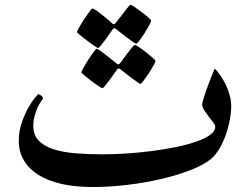

<svg xmlns="http://www.w3.org/2000/svg" viewBox="-20 -729 1010 774"><path d="M912.1 -300.3Q912.1 -275.4 906.2 -244.6Q900.4 -213.9 889.6 -183.8Q878.9 -153.8 863.5 -128.2Q848.1 -102.5 829.1 -86.9Q798.3 -62.5 744.6 -42Q690.9 -21.5 626.2 -6.6Q561.5 8.3 490.5 16.6Q419.4 24.9 353 24.9Q283.2 24.9 228.3 12.5Q173.3 0 135 -23.9Q96.7 -47.9 76.2 -82.5Q55.7 -117.2 55.7 -161.1Q55.7 -198.7 67.1 -232.7Q78.6 -266.6 93 -292.5Q107.4 -318.4 120.1 -333.7Q132.8 -349.1 134.8 -349.1Q138.2 -349.1 145.5 -344Q152.8 -338.9 152.8 -332.5V-332Q152.8 -331.5 152.3 -330.6Q150.4 -327.1 143.8 -317.9Q137.2 -308.6 130.9 -294.2Q124.5 -279.8 119.4 -261Q114.3 -242.2 114.3 -221.2Q114.3 -184.6 136 -162.1Q157.7 -139.6 195.6 -127.4Q233.4 -115.2 283.9 -111.1Q334.5 -106.9 391.1 -106.9Q436 -106.9 487.5 -110.1Q539.1 -113.3 589.8 -119.9Q640.6 -126.5 687 -135.7Q733.4 -145 769.3 -157.5Q805.2 -169.9 826.4 -184.8Q847.7 -199.7 847.7 -217.8Q847.7 -225.1 839.1 -236.1Q830.6 -247.1 821 -259.5Q811.5 -272 803.2 -284.7Q794.9 -297.4 794.9 -307.6Q794.9 -312 798.1 -323.5Q801.3 -335 806.4 -350.1Q811.5 -365.2 817.6 -382.1Q823.7 -398.9 829.6 -413.3Q835.4 -427.7 839.6 -438.5Q843.8 -449.2 845.7 -452.6Q857.4 -440.9 869.1 -423.8Q880.9 -406.7 890.6 -386.5Q900.4 -366.2 906.2 -344Q912.1 -321.8 912.1 -300.3ZM505.9 -709.5Q509.8 -709.5 523.2 -700.4Q536.6 -691.4 551.5 -680.2Q566.4 -668.9 577.9 -658.7Q589.4 -648.4 589.4 -645.5Q589.4 -641.6 581.3 -626.7Q573.2 -611.8 562.7 -595.2Q552.2 -578.6 542.2 -565.7Q532.2 -552.7 528.3 -552.7Q526.4 -552.7 513.4 -561.8Q500.5 -570.8 485.8 -582Q469.2 -594.7 447.8 -611.8Q442.4 -615.7 439.5 -615.2Q438 -615.2 433.6 -609.9Q418.9 -589.4 407.2 -572.3Q397 -558.1 387.7 -546.9Q378.4 -535.6 375 -535.6Q373.5 -535.6 366.9 -539.8Q360.4 -543.9 350.6 -550.8Q340.8 -557.6 330.6 -565.7Q320.3 -573.7 311.3 -580.8Q302.2 -587.9 296.4 -593Q290.5 -598.1 290.5 -600.1Q290.5 -602.5 294.7 -610.4Q298.8 -618.2 304.9 -628.7Q311 -639.2 318.8 -650.9Q326.7 -662.6 333.5 -672.1Q340.3 -681.6 345.5 -688.2Q350.6 -694.8 352.5 -694.8Q356.9 -694.8 370.1 -685.5Q383.3 -676.3 397 -665Q413.1 -652.3 431.6 -635.3Q436 -631.3 439.5 -631.3Q441.9 -631.3 447.8 -638.2Q463.4 -657.7 475.1 -673.3Q485.4 -687 494.4 -698.2Q503.4 -709.5 505.9 -709.5ZM523.4 -547.9Q527.3 -547.9 540.8 -538.8Q554.2 -529.8 569.1 -518.1Q584 -506.3 595.5 -496.1Q606.9 -485.8 606.9 -483.4Q606.9 -479.5 598.6 -464.6Q590.3 -449.7 579.6 -433.3Q568.8 -417 558.8 -403.8Q548.8 -390.6 545.9 -390.6Q543.9 -390.6 531 -399.9Q518.1 -409.2 503.4 -419.9Q486.8 -432.6 465.3 -449.7Q460 -453.1 456.1 -453.1Q454.6 -453.1 453.9 -451.4Q453.1 -449.7 451.2 -447.8Q436.5 -427.2 424.8 -410.6Q414.6 -396.5 405 -385Q395.5 -373.5 392.6 -373.5Q390.1 -373.5 376.5 -382.6Q362.8 -391.6 347.7 -403.1Q332.5 -414.6 320.3 -424.8Q308.1 -435.1 308.1 -437.5Q308.1 -441.4 316.7 -456.5Q325.2 -471.7 336.2 -488.8Q347.2 -505.9 357.2 -519Q367.2 -532.2 369.1 -532.2Q373.5 -532.2 386.5 -522.9Q399.4 -513.7 413.6 -502.4Q430.2 -489.7 449.2 -473.6Q453.6 -469.2 456.1 -469.2Q459.5 -469.2 465.3 -475.6Q480 -495.6 491.7 -511.7Q502 -525.4 511.5 -536.6Q521 -547.9 523.4 -547.9Z"/></svg>

Font: Accordance
Style: Bold-Italic
Weight: 700
Italic angle: -11°
Version: Version 1.2 (build January 31, 2020) Miklal Software Solutio